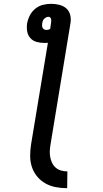

<svg xmlns="http://www.w3.org/2000/svg" viewBox="-20 -755 540 1006"><path d="M332 231Q301 231 272 225.5Q243 220 218 206Q193 192 174.5 169.5Q156 147 147 119.5Q138 92 138 61.5Q138 31 143 0L231 -531Q226 -530 221.5 -530Q217 -530 213 -530Q191 -530 171.5 -535.5Q152 -541 139 -555.5Q126 -570 122.5 -590.5Q119 -611 122 -632Q126 -654 136.5 -674.5Q147 -695 165 -709.5Q183 -724 204.5 -729.5Q226 -735 248 -735Q270 -735 291.5 -729.5Q313 -724 328 -710.5Q343 -697 348 -676Q353 -655 349 -632L245 0Q242 17 241 34Q240 51 243 67.5Q246 84 253 98.5Q260 113 272 123.5Q284 134 300 138.5Q316 143 333 143ZM225 -598Q229 -598 234 -599.5Q239 -601 243 -604L247 -632Q248 -638 248.5 -643.5Q249 -649 248 -654Q247 -659 243.5 -663Q240 -667 234 -667Q228 -667 222 -664Q216 -661 211 -656Q206 -651 204 -645Q202 -639 201 -632Q200 -626 200.5 -619.5Q201 -613 204 -608Q207 -603 212.5 -600.5Q218 -598 225 -598Z"/></svg>

Font: Iosevka Semibold Oblique
Style: Regular
Weight: 600
Italic angle: -9°
Monospace: yes
Designer: Belleve Invis
Foundry: Belleve Invis
Version: Version 32.5.0; ttfautohint (v1.8.4)